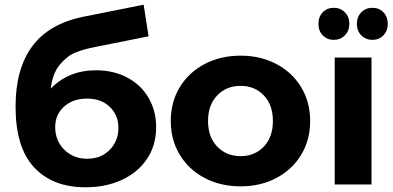

<svg xmlns="http://www.w3.org/2000/svg" viewBox="-20 -782 1668 814"><path d="M642 -243Q642 -167 604 -109.5Q566 -52 498 -20Q430 12 342 12Q204 12 125 -72Q46 -156 46 -330Q46 -490 116.5 -585.5Q187 -681 333 -711L589 -762L610 -628L384 -583Q337 -574 301.5 -560Q266 -546 234.5 -509Q203 -472 195 -406Q270 -484 387 -484Q462 -484 520 -453Q578 -422 610 -367Q642 -312 642 -243ZM482 -240Q482 -294 445.5 -329Q409 -364 349 -364Q289 -364 251.5 -330Q214 -296 214 -243Q214 -186 252.5 -147.5Q291 -109 350 -109Q408 -109 445 -146.5Q482 -184 482 -240Z M704 -269Q704 -349 742 -412Q780 -475 847.5 -510.5Q915 -546 1000 -546Q1085 -546 1152 -510.5Q1219 -475 1257 -412Q1295 -349 1295 -269Q1295 -189 1257 -126Q1219 -63 1152 -27.5Q1085 8 1000 8Q915 8 847.5 -27.5Q780 -63 742 -126Q704 -189 704 -269ZM1137 -269Q1137 -337 1098.5 -377.5Q1060 -418 1000 -418Q940 -418 901 -377.5Q862 -337 862 -269Q862 -201 901 -160.5Q940 -120 1000 -120Q1060 -120 1098.5 -160.5Q1137 -201 1137 -269Z M1399 -538H1555V0H1399ZM1330 -681Q1330 -711 1348.5 -730Q1367 -749 1395 -749Q1423 -749 1442 -730Q1461 -711 1461 -681Q1461 -651 1442 -632Q1423 -613 1395 -613Q1367 -613 1348.5 -632Q1330 -651 1330 -681ZM1493 -681Q1493 -711 1512 -730Q1531 -749 1559 -749Q1587 -749 1605.5 -730Q1624 -711 1624 -681Q1624 -651 1605.5 -632Q1587 -613 1559 -613Q1531 -613 1512 -632Q1493 -651 1493 -681Z"/></svg>

Font: mBank
Style: Bold
Weight: 700
Designer: Julieta Ulanovsky
Foundry: Julieta Ulanovsky
Version: Version 7.200